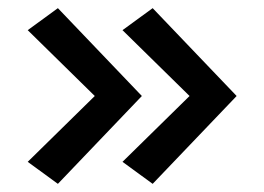

<svg xmlns="http://www.w3.org/2000/svg" viewBox="-20 -504 648 471"><path d="M354.5 -53 280.5 -107 445 -268.5 280.5 -430 354.5 -484 560.5 -268.5ZM122 -53 48 -107 212.5 -268.5 48 -430 122 -484 328 -268.5Z"/></svg>

Font: Karla SemiBold
Style: Regular
Weight: 600
Designer: Jonathan Pinhorn
Version: Version 2.004; ttfautohint (v1.8.4.7-5d5b);gftools[0.9.33]